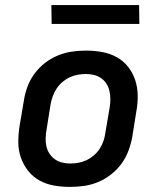

<svg xmlns="http://www.w3.org/2000/svg" viewBox="-20 -727 640 755"><path d="M255 8Q223 8 192 2.5Q161 -3 135 -17.5Q109 -32 90.5 -55.5Q72 -79 62 -107.5Q52 -136 52 -168Q52 -200 57 -232L74 -332Q78 -359 88 -386Q98 -413 115.5 -437Q133 -461 157 -479.5Q181 -498 208 -509Q235 -520 262.5 -524Q290 -528 318 -528Q350 -528 381 -522.5Q412 -517 438.5 -502.5Q465 -488 483.5 -464.5Q502 -441 511.5 -412.5Q521 -384 521.5 -352Q522 -320 516 -288L500 -188Q495 -161 485 -134Q475 -107 457.5 -83Q440 -59 416 -40.5Q392 -22 365.5 -11Q339 0 311 4Q283 8 255 8ZM256 -84Q272 -84 288.5 -87Q305 -90 320 -97Q335 -104 348.5 -115.5Q362 -127 371.5 -141.5Q381 -156 386.5 -171.5Q392 -187 394 -203L411 -303Q414 -320 414 -336.5Q414 -353 410.5 -368.5Q407 -384 399 -397Q391 -410 378.5 -419Q366 -428 350.5 -432Q335 -436 318 -436Q302 -436 285.5 -433Q269 -430 254 -423Q239 -416 225.5 -404.5Q212 -393 202.5 -378.5Q193 -364 187.5 -348.5Q182 -333 179 -317L163 -217Q160 -200 159.5 -183.5Q159 -167 162.5 -151.5Q166 -136 174.5 -123Q183 -110 195.5 -101Q208 -92 223.5 -88Q239 -84 256 -84ZM183 -633 182 -707H527L528 -633Z"/></svg>

Font: Iosevka Aile Semibold Oblique
Style: Regular
Weight: 600
Italic angle: -9°
Designer: Belleve Invis
Foundry: Belleve Invis
Version: Version 31.1.0; ttfautohint (v1.8.4)